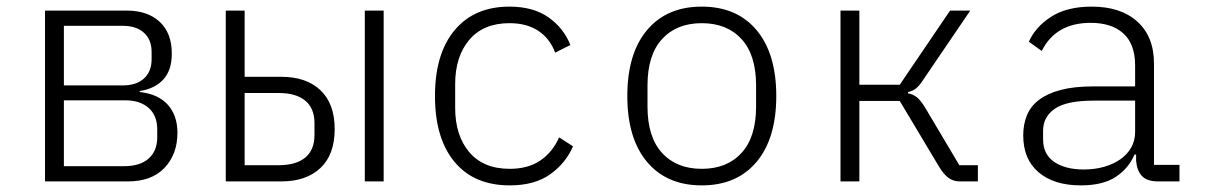

<svg xmlns="http://www.w3.org/2000/svg" viewBox="-20 -548 3640 580"><path d="M116 -516H363Q426 -516 462.5 -482Q499 -448 499 -386Q499 -336 473.5 -308Q448 -280 402 -273V-270Q458 -264 487 -231.5Q516 -199 516 -147Q516 -82 477 -41Q438 0 367 0H116ZM355 -46Q403 -46 429 -69Q455 -92 455 -134V-157Q455 -199 429 -222Q403 -245 358 -245H173V-46ZM351 -290Q392 -290 415 -311Q438 -332 438 -369V-391Q438 -428 415 -449Q392 -470 351 -470H173V-290Z M662 -516H719V-316H830Q905 -316 948 -275.5Q991 -235 991 -158Q991 -81 948 -40.5Q905 0 830 0H662ZM823 -49Q874 -49 902 -72Q930 -95 930 -140V-176Q930 -221 902 -244Q874 -267 823 -267H719V-49ZM1082 -516H1139V0H1082Z M1520 12Q1412 12 1353 -59Q1294 -130 1294 -258Q1294 -386 1353.5 -457Q1413 -528 1519 -528Q1591 -528 1637 -495.5Q1683 -463 1703 -412L1657 -389Q1641 -432 1606 -455Q1571 -478 1519 -478Q1440 -478 1397.5 -427.5Q1355 -377 1355 -294V-222Q1355 -139 1397.5 -88.5Q1440 -38 1520 -38Q1575 -38 1612 -63Q1649 -88 1669 -133L1711 -106Q1689 -55 1642 -21.5Q1595 12 1520 12Z M2100 12Q1994 12 1934.5 -59Q1875 -130 1875 -258Q1875 -386 1934.5 -457Q1994 -528 2100 -528Q2206 -528 2265.5 -457Q2325 -386 2325 -258Q2325 -130 2265.5 -59Q2206 12 2100 12ZM2100 -38Q2176 -38 2220 -86Q2264 -134 2264 -226V-290Q2264 -382 2220 -430Q2176 -478 2100 -478Q2024 -478 1980 -430Q1936 -382 1936 -290V-226Q1936 -134 1980 -86Q2024 -38 2100 -38Z M2519 -516H2576V-292H2698L2850 -516H2911L2773 -313Q2759 -291 2748.5 -282Q2738 -273 2723 -270V-266Q2739 -263 2750 -254Q2761 -245 2774 -224L2878 -49H2934V0H2880Q2860 0 2845.5 -10.5Q2831 -21 2817 -44L2698 -243H2576V0H2519Z M3479 0Q3444 0 3429 -17Q3414 -34 3412 -63V-81H3407Q3390 -40 3351 -14Q3312 12 3245 12Q3164 12 3117.5 -27.5Q3071 -67 3071 -139Q3071 -173 3082.5 -200.5Q3094 -228 3119.5 -247Q3145 -266 3185 -276.5Q3225 -287 3283 -287H3409V-350Q3409 -415 3373.5 -447Q3338 -479 3275 -479Q3169 -479 3127 -394L3088 -422Q3108 -467 3155.5 -497.5Q3203 -528 3278 -528Q3366 -528 3416 -482.5Q3466 -437 3466 -356V-50H3543V0ZM3254 -36Q3287 -36 3315 -44Q3343 -52 3364 -66.5Q3385 -81 3397 -102Q3409 -123 3409 -149V-244H3283Q3202 -244 3166.5 -219.5Q3131 -195 3131 -153V-127Q3131 -82 3164.5 -59Q3198 -36 3254 -36Z"/></svg>

Font: IBM Plex Mono Light
Style: Regular
Weight: 300
Monospace: yes
Designer: Mike Abbink, Paul van der Laan, Pieter van Rosmalen
Foundry: Bold Monday
Version: Version 2.3